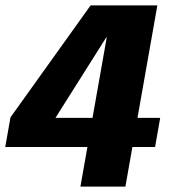

<svg xmlns="http://www.w3.org/2000/svg" viewBox="-32 -695 662 715"><path d="M267.5 0H435L461 -147.5H545.5L564.5 -256H480L554 -675H305.5L7 -258L-12.5 -147.5H293.5ZM174.5 -256 363.5 -555.5H365.5L312.5 -256Z"/></svg>

Font: Anybody
Style: Bold Italic
Weight: 700
Italic angle: -10°
Designer: Tyler Finck
Foundry: Etcetera Type Company
Version: Version 1.113;gftools[0.9.25]